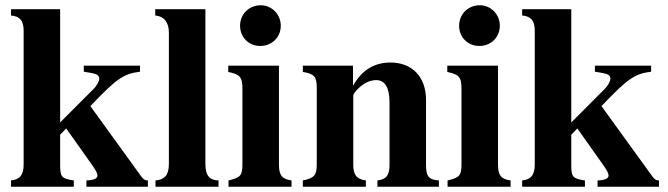

<svg xmlns="http://www.w3.org/2000/svg" viewBox="-20 -711 2542 731"><path d="M543 0V-24C532 -24 527 -27 518 -39L324 -307C424 -412 450 -430 513 -438V-461H299V-438L323 -434C349 -430 358 -424 358 -411C358 -402 348 -384 337 -373L209 -245V-676H22V-652C56 -649 70 -632 70 -594V-84C70 -45 55 -27 22 -24V0H261V-24C214 -31 209 -37 209 -84V-198L232 -222L327 -88C345 -63 351 -51 351 -43C351 -31 337 -25 309 -24V0Z M812 0V-24C779 -25 762 -41 762 -87V-676H571V-652C606 -649 623 -624 623 -587V-87C623 -43 606 -27 572 -24V0Z M1090 0V-24C1055 -29 1042 -42 1042 -85V-461H849V-437C893 -428 903 -418 903 -373V-88C903 -42 896 -35 850 -24V0ZM1049 -613C1049 -656 1015 -691 973 -691C928 -691 894 -657 894 -613C894 -569 927 -536 971 -536C1015 -536 1049 -569 1049 -613Z M1651 0V-24C1612 -27 1602 -39 1602 -84V-331C1602 -418 1549 -473 1467 -473C1407 -473 1359 -446 1325 -386H1324V-461H1133V-437C1177 -430 1186 -419 1186 -376V-87C1186 -45 1178 -33 1133 -24V0H1373V-24C1336 -29 1325 -47 1325 -84V-348C1325 -352 1332 -362 1342 -372C1364 -394 1388 -406 1412 -406C1446 -406 1463 -377 1463 -321V-84C1463 -44 1451 -28 1417 -24V0Z M1924 0V-24C1889 -29 1876 -42 1876 -85V-461H1683V-437C1727 -428 1737 -418 1737 -373V-88C1737 -42 1730 -35 1684 -24V0ZM1883 -613C1883 -656 1849 -691 1807 -691C1762 -691 1728 -657 1728 -613C1728 -569 1761 -536 1805 -536C1849 -536 1883 -569 1883 -613Z M2489 0V-24C2478 -24 2473 -27 2464 -39L2270 -307C2370 -412 2396 -430 2459 -438V-461H2245V-438L2269 -434C2295 -430 2304 -424 2304 -411C2304 -402 2294 -384 2283 -373L2155 -245V-676H1968V-652C2002 -649 2016 -632 2016 -594V-84C2016 -45 2001 -27 1968 -24V0H2207V-24C2160 -31 2155 -37 2155 -84V-198L2178 -222L2273 -88C2291 -63 2297 -51 2297 -43C2297 -31 2283 -25 2255 -24V0Z"/></svg>

Font: XITS Math
Style: Bold
Weight: 700
Designer: MicroPress Inc., with final additions and corrections provided by Coen Hoffman, Elsevier (retired)
Version: Version 1.302